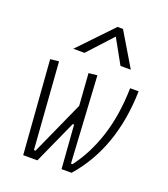

<svg xmlns="http://www.w3.org/2000/svg" viewBox="-144 -897 874 999"><g transform="rotate(20 293.0 -397.5)"><path d="M313.5 0 295.4 -240.2H288.1L179.7 0H101.1L62 -517.6L109.4 -522.5L144.5 -43.9H153.3L287.1 -340.8L274.4 -517.6L321.8 -522.5L349.6 -43.9H358.4Q425.8 -132.8 463.6 -250.5Q501.5 -368.2 504.9 -517.6H551.8Q544.4 -200.2 369.1 0ZM364.3 -794.9 475.1 -609.4H418L342.8 -744.6L218.8 -609.4H156.7L334 -794.9Z"/></g></svg>

Font: Cascadia Code NF ExtraLight
Style: Italic
Weight: 200
Italic angle: -10°
Monospace: yes
Designer: Aaron Bell
Foundry: Saja Typeworks
Version: Version 2404.023; ttfautohint (v1.8.4)